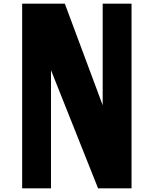

<svg xmlns="http://www.w3.org/2000/svg" viewBox="-20 -1020 832 1040"><path d="M100 0H256.2V-640L511.2 0H692.5V-1000H536.2V-450L331.2 -1000H100Z"/></svg>

Font: Basalte Marquee
Style: Regular
Weight: 400
Designer: Ange Degheest & Benjamin Gomez & Eugénie Bidaut
Foundry: Velvetyne Type Foundry
Version: Version 1.000;FEAKit 1.0